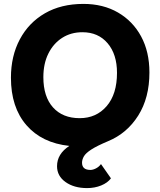

<svg xmlns="http://www.w3.org/2000/svg" viewBox="-20 -740 821 983"><path d="M426 223Q359 223 315.5 192Q272 161 272 111Q272 48 335 7Q194 -8 115 -99.5Q36 -191 36 -342Q36 -453 81.5 -538.5Q127 -624 210 -672Q293 -720 407 -720Q508 -720 584 -676Q660 -632 702.5 -553.5Q745 -475 745 -369Q745 -239 687.5 -148Q630 -57 533 -17Q476 7 447.5 25.5Q419 44 409.5 60.5Q400 77 400 93Q400 130 443 130Q456 130 471.5 122Q487 114 497 100L548 173Q531 196 498 209.5Q465 223 426 223ZM388 -135Q473 -135 526 -196.5Q579 -258 579 -367Q579 -462 531 -518.5Q483 -575 402 -575Q343 -575 298 -546Q253 -517 227.5 -465.5Q202 -414 202 -345Q202 -245 251.5 -190Q301 -135 388 -135Z"/></svg>

Font: Livvic
Style: Bold
Weight: 700
Designer: Jacques Le Bailly, Baron von Fonthausen
Version: Version 1.001; ttfautohint (v1.8.2)